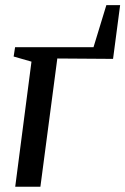

<svg xmlns="http://www.w3.org/2000/svg" viewBox="-20 -712 478 732"><path d="M385.5 -692.5H438L411 -487.5L198.5 -489L134 0H38L100 -477L32 -496.5L37.5 -532H336.5Z"/></svg>

Font: Merriweather 72pt
Style: Italic
Weight: 400
Italic angle: -7.8°
Version: Version 2.101